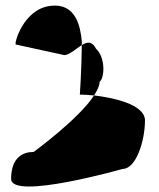

<svg xmlns="http://www.w3.org/2000/svg" viewBox="-20 -712 572 690"><path d="M20 -69C20 9 421 -105 421 -105C469 -105 501 -206 501 -279C501 -339 379 -362 318 -369C264 -285 101 -166 101 -166C64 -166 20 -148 20 -69ZM37 -552 211 -514C229 -514 253 -537 274 -550V-564C269 -616 253 -702 162 -691C63 -680 29 -552 37 -552ZM267 -372C280 -372 297 -371 318 -369C330 -388 338 -404 338 -418C356 -432 360 -505 325 -537C311 -565 293 -562 274 -550C273 -459 267 -372 267 -372Z"/></svg>

Font: Ampere
Style: SuCnd
Weight: 400
Version: Version 1